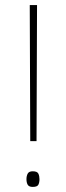

<svg xmlns="http://www.w3.org/2000/svg" viewBox="-20 -734 263 762"><path d="M98.1 -713.9H127L125 -173.8H100.1ZM85 -22.9Q85 -35.2 89.8 -44.7Q94.7 -54.2 109.9 -54.2Q127.9 -54.2 132.3 -44.7Q136.7 -35.2 136.7 -22.9Q136.7 -9.8 132.3 -1Q127.9 7.8 109.9 7.8Q94.7 7.8 89.8 -1Q85 -9.8 85 -22.9Z"/></svg>

Font: Nokora Thin
Style: Regular
Weight: 100
Designer: Danh Hong
Version: Version 8.000; ttfautohint (v1.8.3)